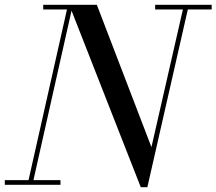

<svg xmlns="http://www.w3.org/2000/svg" viewBox="-55 -770 902 800"><path d="M531.5 10 233.5 -750H348.5L576 -157L711.5 -750H732L559 10ZM-35 0V-19.5H197V0ZM59.5 0 224 -730.5H125V-750H248.5L80 0ZM591.5 -730.5V-750H827V-730.5Z"/></svg>

Font: Bodoni Moda SC 11pt
Style: Italic
Weight: 400
Italic angle: -13°
Version: Version 2.005